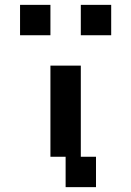

<svg xmlns="http://www.w3.org/2000/svg" viewBox="-20 -895 540 790"><path d="M312.5 -625V-250H375V-125H250V-250H187.5V-625ZM312.5 -875H437.5V-750H312.5ZM62.5 -875H187.5V-750H62.5Z"/></svg>

Font: Amiga Topaz Unicode Rus
Style: Regular
Weight: 400
Designer: dMG of Trueschool and Divine Stylers
Foundry: dMG of Trueschool and Divine Stylers
Version: Version 1.1